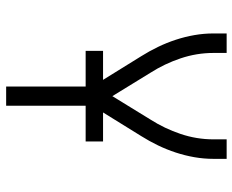

<svg xmlns="http://www.w3.org/2000/svg" viewBox="-88 -688 775 640"><g transform="rotate(90 300.0 -367.5)"><path d="M268 0V-287L167 -450Q150 -477 136 -506Q122 -535 112 -565.5Q102 -596 96.5 -627.5Q91 -659 91 -691V-735H156V-691Q156 -635 174 -581.5Q192 -528 222 -481L300 -354L378 -481Q408 -528 426 -581.5Q444 -635 444 -691V-735H509V-691Q509 -659 503.5 -627.5Q498 -596 488 -565.5Q478 -535 464 -506Q450 -477 433 -450L332 -287V0ZM149 -265V-323H451V-265Z"/></g></svg>

Font: Iosevka Curly Light Extended
Style: Regular
Weight: 300
Width: 7
Monospace: yes
Designer: Belleve Invis
Foundry: Belleve Invis
Version: Version 11.1.0; ttfautohint (v1.8.3)